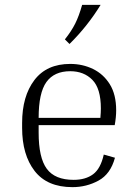

<svg xmlns="http://www.w3.org/2000/svg" viewBox="-20 -760 563 790"><path d="M453 -111Q435 -44 385.5 -17Q336 10 278 10Q174 10 122.5 -56.5Q71 -123 71 -234V-254Q71 -364 121.5 -430.5Q172 -497 269 -497Q320 -497 363 -476Q406 -455 432 -413Q458 -371 458 -306Q458 -278 452 -245H139V-214Q139 -111 172.5 -65.5Q206 -20 283 -20Q332 -20 363 -43Q394 -66 407 -124ZM269 -467Q203 -467 171 -422.5Q139 -378 139 -275H393Q394 -287 394.5 -296.5Q395 -306 395 -314Q395 -396 360 -431.5Q325 -467 269 -467ZM266 -579 247 -598Q274 -632 289.5 -663Q305 -694 318 -740H394Q340 -652 266 -579Z"/></svg>

Font: Inria Serif Light
Style: Regular
Weight: 300
Designer: Black Foundry Team
Foundry: Black Foundry
Version: Version 1.000; ttfautohint (v1.8.3)